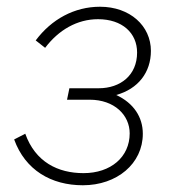

<svg xmlns="http://www.w3.org/2000/svg" viewBox="-20 -544 507 570"><path d="M226 6C327 6 404 -58 404 -147C404 -196 377 -238 325 -262C390 -280 428 -329 428 -393C428 -467 366 -524 277 -524C201 -524 133 -487 86 -424L114 -402C154 -455 209 -487 271 -487C343 -487 387 -446 387 -388C387 -321 338 -282 273 -282H186L179 -248H246C320 -248 365 -202 365 -148C365 -78 309 -30 228 -30C152 -30 85 -63 55 -147L22 -130C55 -39 132 6 226 6Z"/></svg>

Font: Fixel Text 20240404 ExtraLight
Style: Italic
Weight: 200
Width: 4
Italic angle: -10°
Designer: AlfaBravo + MacPaw
Foundry: Kyrylo Tkachov, Marchela Mozhyna, Serhii Makarenko, Maria Weinstein, Zakhar Kryvoshyya
Version: Version 1.211;Glyphs 3.2 (3225)